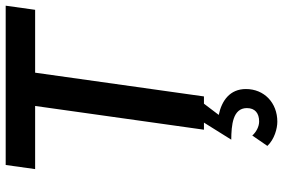

<svg xmlns="http://www.w3.org/2000/svg" viewBox="-180 -557 995 675"><g transform="rotate(-90 317.5 -219.5)"><path d="M199 0H224L164 96C214.5 96.5 275 101 275 151C275 179.5 257 194 228 194C210 194 191 184 178.5 170L142 223C165.5 248 203.5 258 227 258C294 258 342 211.5 342 147.5C342 91.5 301.5 62.5 251 52L290.5 0H316L399.5 -593.5H620.5L635 -697H75L60.5 -593.5H282.5Z"/></g></svg>

Font: HK Grotesk SemiBold
Style: Italic
Weight: 600
Italic angle: -16°
Designer: Alfredo Marco Pradil
Foundry: Hanken Design Co.
Version: Version 3.001;FEAKit 1.0